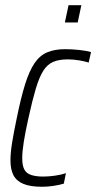

<svg xmlns="http://www.w3.org/2000/svg" viewBox="-20 -706 368 734"><path d="M141 8Q96 8 69.5 -3Q43 -14 31.5 -36Q20 -58 20 -93Q20 -122 26.5 -162Q33 -202 44 -254Q60 -333 76 -384Q92 -435 112 -464.5Q132 -494 160.5 -506Q189 -518 229 -518Q254 -518 282.5 -515Q311 -512 328 -507L319 -467Q303 -472 281 -475.5Q259 -479 239 -479Q206 -479 183.5 -469.5Q161 -460 145.5 -435.5Q130 -411 117 -367.5Q104 -324 89 -256Q77 -202 71 -164.5Q65 -127 65 -101Q65 -73 73 -58Q81 -43 99.5 -37Q118 -31 145 -31Q166 -31 190.5 -34.5Q215 -38 232 -44L224 -4Q208 1 185 4.5Q162 8 141 8ZM228 -620 242 -686H291L277 -620Z"/></svg>

Font: Saira Condensed ExtraLight
Style: Italic
Weight: 250
Width: 3
Italic angle: -12°
Designer: Hector Gatti with collaboration of the Omnibus-Type team
Foundry: Omnibus-Type
Version: Version 1.101